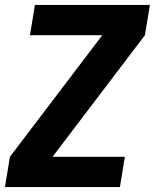

<svg xmlns="http://www.w3.org/2000/svg" viewBox="-20 -755 625 775"><path d="M0 0H464L484 -122H192L565 -613L585 -735H121L101 -613H393L20 -122Z"/></svg>

Font: Iosevka Sparkle Heavy
Style: Italic
Weight: 900
Italic angle: -9°
Designer: Belleve Invis
Foundry: Belleve Invis
Version: Version 4.5.0; ttfautohint (v1.8.3)